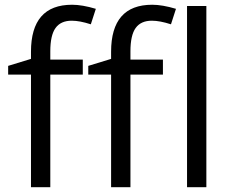

<svg xmlns="http://www.w3.org/2000/svg" viewBox="-20 -785 972 805"><path d="M663.1 -472.2H526.9V0H445.8V-472.2H350.1V-508.8L445.8 -538.1V-567.9Q445.8 -765.1 618.2 -765.1Q660.6 -765.1 717.8 -748L696.8 -683.1Q649.9 -698.2 616.7 -698.2Q570.8 -698.2 548.8 -667.7Q526.9 -637.2 526.9 -569.8V-535.2H663.1ZM327.1 -472.2H190.9V0H109.9V-472.2H14.2V-508.8L109.9 -538.1V-567.9Q109.9 -765.1 282.2 -765.1Q324.7 -765.1 381.8 -748L360.8 -683.1Q314 -698.2 280.8 -698.2Q234.9 -698.2 212.9 -667.7Q190.9 -637.2 190.9 -569.8V-535.2H327.1ZM845.2 0H764.2V-759.8H845.2Z"/></svg>

Font: f0_18033 
Style: Regular
Weight: 400
Foundry: Ascender Corporation
Version: Version 1.10